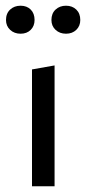

<svg xmlns="http://www.w3.org/2000/svg" viewBox="-20 -652 303 672"><path d="M92 0V-409L171 -423V0ZM52 -534Q30 -534 15.5 -547.5Q1 -561 1 -582Q1 -605 15.5 -618.5Q30 -632 52 -632Q74 -632 87.5 -618.5Q101 -605 101 -582Q101 -561 87.5 -547.5Q74 -534 52 -534ZM211 -534Q189 -534 174.5 -547.5Q160 -561 160 -582Q160 -605 174.5 -618.5Q189 -632 211 -632Q233 -632 247 -618.5Q261 -605 261 -582Q261 -561 247 -547.5Q233 -534 211 -534Z"/></svg>

Font: Ysabeau Office Medium
Style: Regular
Weight: 500
Designer: Christian Thalmann (Catharsis Fonts)
Version: Version 2.001;gftools[0.9.30]; featfreeze: tnum,lnum,ss02